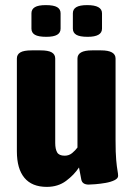

<svg xmlns="http://www.w3.org/2000/svg" viewBox="-20 -722 522 751"><path d="M163 9Q105 9 75.5 -26.5Q46 -62 46 -130V-493Q46 -509 59.5 -517Q73 -525 104 -525H138Q169 -525 182.5 -517Q196 -509 196 -493V-163Q196 -139 203.5 -126Q211 -113 233 -113Q250 -113 262.5 -123.5Q275 -134 283 -145V-493Q283 -525 340 -525H375Q432 -525 432 -493V-174Q432 -124 434.5 -96.5Q437 -69 439.5 -55.5Q442 -42 442 -34Q442 -24 427.5 -17Q413 -10 392.5 -6.5Q372 -3 353.5 -1.5Q335 0 327 0Q302 0 298 -19.5Q294 -39 289 -67Q270 -38 238.5 -14.5Q207 9 163 9ZM323 -578Q292 -578 278.5 -586Q265 -594 265 -610V-670Q265 -686 278.5 -694Q292 -702 321 -702Q379 -702 379 -670V-610Q379 -578 323 -578ZM161 -578Q130 -578 116.5 -586Q103 -594 103 -610V-670Q103 -686 116.5 -694Q130 -702 159 -702Q190 -702 203.5 -694Q217 -686 217 -670V-610Q217 -594 203.5 -586Q190 -578 161 -578Z"/></svg>

Font: Asap Condensed VF Beta
Style: Regular
Weight: 400
Designer: Pablo Cosgaya
Foundry: Omnibus-Type
Version: Version 1.008